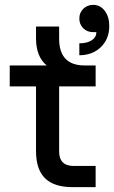

<svg xmlns="http://www.w3.org/2000/svg" viewBox="-20 -769 469 789"><path d="M128 -414H20V-500H172Q128 -536 128 -612V-660H223V-610Q223 -500 328 -500H373V-414H223V-147Q223 -87 283 -87H373V0H278Q202 0 165 -36.5Q128 -73 128 -148ZM376 -637H362Q338 -637 322 -653Q306 -669 306 -693Q306 -717 322.5 -733Q339 -749 363 -749Q392 -749 410.5 -724.5Q429 -700 429 -662Q429 -609 394.5 -575.5Q360 -542 306 -542V-591Q338 -591 357 -603.5Q376 -616 376 -637Z"/></svg>

Font: MedMera Sans Display
Style: Regular
Weight: 500
Designer: Kasper Nordkvist
Foundry: UNCUT.wtf
Version: Version 1.300